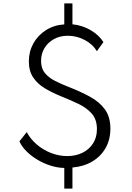

<svg xmlns="http://www.w3.org/2000/svg" viewBox="-20 -983 783 1141"><path d="M362 138H410.5V12.5Q479 6.5 529.5 -24Q580 -54.5 608 -104.2Q636 -154 636 -218.5Q636 -288.5 603.5 -333Q571 -377.5 514.8 -408.2Q458.5 -439 387.5 -466.5Q346 -483 308.5 -501.5Q271 -520 247.5 -548.2Q224 -576.5 224 -621.5Q224 -663 244.2 -696.8Q264.5 -730.5 300.2 -750.5Q336 -770.5 382.5 -770.5Q436.5 -770.5 484.2 -745Q532 -719.5 555.5 -679L594.5 -732.5Q569 -774.5 518.2 -804Q467.5 -833.5 410.5 -838.5V-963H362V-838Q300 -834 252.5 -803.5Q205 -773 178.2 -724.8Q151.5 -676.5 151.5 -618.5Q151.5 -561 177 -523Q202.5 -485 245 -459.2Q287.5 -433.5 338.5 -412.5Q396 -389.5 445.5 -366Q495 -342.5 525.5 -307.8Q556 -273 556 -215.5Q556 -166.5 532.8 -130.5Q509.5 -94.5 469.8 -75Q430 -55.5 379.5 -55.5Q331 -55.5 284.2 -73.5Q237.5 -91.5 199.5 -123.5Q161.5 -155.5 139 -198L95.5 -143Q108.5 -113 136.5 -84.8Q164.5 -56.5 201.8 -34.2Q239 -12 280.5 1.2Q322 14.5 362 15Z"/></svg>

Font: Spartan
Style: Regular
Weight: 400
Designer: Matt Bailey, Mirko Velimirovic
Foundry: Matt Bailey
Version: Version 1.003; ttfautohint (v1.8.3)